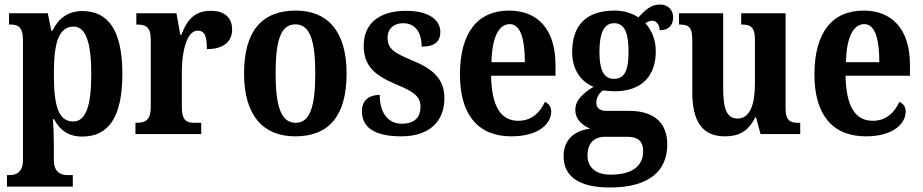

<svg xmlns="http://www.w3.org/2000/svg" viewBox="-20 -595 4094 852"><path d="M11 233H303V182H280C256 182 219 174 219 116V49C219 10 217 -36 215 -66H220C245 -18 283 11 345 11C461 11 523 -74 523 -267C523 -461 460 -546 345 -546C278 -546 237 -509 212 -458H208L192 -536H20V-486H26C59 -486 82 -477 82 -416V116C82 174 46 182 22 182H11ZM305 -56C238 -56 219 -127 219 -268C219 -399 238 -477 307 -477C362 -477 385 -402 385 -267C385 -128 362 -56 305 -56Z M581 0H873V-50H845C811 -50 787 -58 787 -117V-281C787 -357 806 -459 857 -459C890 -459 898 -432 898 -377C968 -377 1010 -407 1010 -464C1010 -514 980 -547 915 -547C845 -547 810 -508 785 -441H780L763 -536H585V-486H588C626 -486 649 -477 649 -418V-122C649 -59 623 -50 584 -50H581Z M1290 10C1440 10 1518 -81 1518 -269C1518 -457 1433 -548 1293 -548C1142 -548 1063 -457 1063 -269C1063 -81 1149 10 1290 10ZM1292 -50C1226 -50 1203 -126 1203 -269C1203 -414 1225 -487 1291 -487C1356 -487 1379 -414 1379 -269C1379 -126 1357 -50 1292 -50Z M1761 10C1884 10 1952 -55 1952 -159C1952 -249 1896 -291 1809 -327C1724 -362 1700 -381 1700 -428C1700 -469 1729 -492 1769 -492C1819 -492 1851 -456 1851 -388C1909 -388 1934 -411 1934 -453C1934 -502 1890 -547 1781 -547C1669 -547 1594 -495 1594 -393C1594 -301 1643 -260 1744 -218C1819 -187 1846 -165 1846 -121C1846 -77 1822 -46 1763 -46C1703 -46 1665 -93 1665 -174C1627 -174 1586 -157 1586 -102C1586 -34 1635 10 1761 10Z M2249 10C2373 10 2426 -48 2426 -100C2426 -122 2414 -136 2398 -143C2377 -97 2340 -59 2280 -59C2203 -59 2162 -121 2159 -259H2445V-307C2445 -465 2366 -548 2239 -548C2101 -548 2021 -452 2021 -264C2021 -90 2098 10 2249 10ZM2309 -319H2161C2163 -428 2193 -488 2242 -488C2290 -488 2309 -422 2309 -319Z M2686 237C2859 237 2941 165 2941 46C2941 -44 2889 -103 2772 -103H2670C2644 -103 2626 -114 2626 -140C2626 -164 2642 -185 2656 -194C2667 -192 2694 -190 2707 -190C2833 -190 2890 -263 2890 -367C2890 -424 2869 -464 2844 -492C2852 -498 2863 -503 2875 -503C2890 -503 2907 -488 2907 -461C2952 -461 2967 -488 2967 -518C2967 -549 2947 -575 2908 -575C2867 -575 2840 -547 2813 -518C2785 -536 2751 -548 2707 -548C2578 -548 2519 -480 2519 -363C2519 -286 2559 -231 2614 -210C2567 -181 2533 -151 2533 -108C2533 -62 2567 -38 2599 -24C2528 -16 2481 26 2481 98C2481 188 2549 237 2686 237ZM2704 -245C2656 -245 2640 -291 2640 -364C2640 -441 2656 -492 2705 -492C2755 -492 2769 -443 2769 -365C2769 -290 2756 -245 2704 -245ZM2689 180C2625 180 2587 149 2587 95C2587 29 2629 12 2663 12H2765C2811 12 2834 32 2834 76C2834 140 2788 180 2689 180Z M3197 10C3256 10 3300 -10 3331 -74H3335L3355 0H3531V-50H3524C3490 -50 3466 -56 3466 -115V-536H3269V-486H3272C3306 -486 3330 -479 3330 -420V-224C3330 -131 3308 -69 3253 -69C3202 -69 3189 -117 3189 -210V-536H2993V-486H2995C3038 -486 3052 -474 3052 -416V-187C3052 -52 3099 10 3197 10Z M3822 10C3946 10 3999 -48 3999 -100C3999 -122 3987 -136 3971 -143C3950 -97 3913 -59 3853 -59C3776 -59 3735 -121 3732 -259H4018V-307C4018 -465 3939 -548 3812 -548C3674 -548 3594 -452 3594 -264C3594 -90 3671 10 3822 10ZM3882 -319H3734C3736 -428 3766 -488 3815 -488C3863 -488 3882 -422 3882 -319Z"/></svg>

Font: Noto Serif Tamil Condensed
Style: Bold
Weight: 700
Width: 3
Designer: Indian Type Foundry, Tom Grace, and the Monotype Design Team
Foundry: Monotype Imaging Inc.
Version: Version 2.004